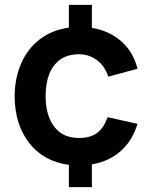

<svg xmlns="http://www.w3.org/2000/svg" viewBox="-20 -740 616 789"><path d="M357.5 29H263V-62.5Q159.5 -76.5 100.2 -152.2Q41 -228 40 -345Q41 -420.5 67.5 -480.5Q94.5 -541.5 144.5 -579.2Q194.5 -617 263 -626.5V-720H357.5V-625.5Q430 -613.5 479.2 -569.5Q528.5 -525.5 545 -457.5L425 -425Q411 -468 378.8 -492.5Q346.5 -517 304.5 -517Q258 -517 227 -495Q167.5 -451 167.5 -345Q167.5 -266 202.8 -219.5Q238 -173 304.5 -173Q351.5 -173 379.5 -194.2Q407.5 -215.5 422 -258.5L545 -231Q524 -161.5 475.8 -119Q427.5 -76.5 357.5 -64.5Z"/></svg>

Font: Vortex Mix
Style: Bold
Weight: 700
Designer: Mikhail Sharanda
Foundry: Mikhail Sharanda
Version: Version 4.504;Glyphs 3.1.2 (3151)